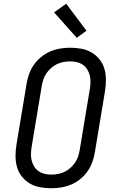

<svg xmlns="http://www.w3.org/2000/svg" viewBox="-20 -998 640 1026"><path d="M254 8Q223 8 193.5 2.5Q164 -3 139.5 -17.5Q115 -32 97 -54.5Q79 -77 71 -105Q63 -133 63 -163.5Q63 -194 68 -225L122 -550Q126 -576 135.5 -602.5Q145 -629 161 -652Q177 -675 200 -693.5Q223 -712 248.5 -723Q274 -734 301.5 -738.5Q329 -743 355 -743Q386 -743 415.5 -737.5Q445 -732 469.5 -717.5Q494 -703 512 -680.5Q530 -658 538 -630Q546 -602 546 -571.5Q546 -541 541 -510L487 -185Q483 -159 473.5 -132.5Q464 -106 448 -83Q432 -60 409.5 -41.5Q387 -23 361 -12Q335 -1 307.5 3.5Q280 8 254 8ZM254 -65Q272 -65 290.5 -68.5Q309 -72 325.5 -80Q342 -88 356 -100.5Q370 -113 381 -129Q392 -145 397.5 -162Q403 -179 406 -197L460 -522Q463 -541 463.5 -559.5Q464 -578 459.5 -595.5Q455 -613 446 -627.5Q437 -642 422.5 -652Q408 -662 390.5 -666Q373 -670 355 -670Q337 -670 318.5 -666.5Q300 -663 283.5 -655Q267 -647 253 -634.5Q239 -622 228 -606Q217 -590 211.5 -573Q206 -556 203 -538L149 -213Q146 -194 145.5 -175.5Q145 -157 149.5 -139.5Q154 -122 163 -107.5Q172 -93 186.5 -83Q201 -73 218.5 -69Q236 -65 254 -65ZM390 -796 269 -932 334 -978 442 -834Z"/></svg>

Font: Iosevka Plex Etoile
Style: Italic
Weight: 400
Italic angle: -9°
Designer: Belleve Invis
Foundry: Belleve Invis
Version: Version 25.1.1; ttfautohint (v1.8.4)